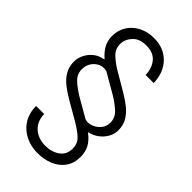

<svg xmlns="http://www.w3.org/2000/svg" viewBox="-268 -813 1037 1037"><g transform="rotate(45 251.0 -294.5)"><path d="M421.4 -564H359.9Q358.9 -613.3 331.8 -646.5Q304.7 -679.7 250.5 -679.7Q198.2 -679.7 171.1 -650.1Q144 -620.6 144 -585Q144 -546.4 172.1 -520.5Q200.2 -494.6 231.9 -475.6L343.8 -409.7Q369.1 -394.5 397.9 -373.3Q426.8 -352.1 447 -321.5Q467.3 -291 467.3 -247.6Q467.3 -219.7 452.6 -193.8Q438 -168 413.3 -149.9Q388.7 -131.8 359.4 -126V-124.5Q395.5 -96.7 410.2 -67.6Q424.8 -38.6 424.8 -3.9Q424.8 46.4 400.4 80.1Q376 113.8 335.4 130.6Q294.9 147.5 247.1 147.5Q166 147.5 113.5 100.3Q61 53.2 59.6 -27.3H121.6Q123 27.8 158 58.8Q192.9 89.8 247.1 89.8Q294.4 89.8 328.6 65.9Q362.8 42 362.8 -3.9Q362.8 -42.5 338.1 -65.9Q313.5 -89.4 272.5 -113.8L160.6 -178.7Q127.4 -197.8 98.9 -220.2Q70.3 -242.7 52.5 -272.2Q34.7 -301.8 34.7 -341.8Q34.7 -369.6 48.3 -396.2Q62 -422.9 85.9 -441.7Q109.9 -460.4 142.1 -465.3V-468.3Q114.7 -491.7 98.6 -520Q82.5 -548.3 82.5 -585Q82.5 -628.4 104 -662.8Q125.5 -697.3 163.6 -717.3Q201.7 -737.3 250.5 -737.3Q328.1 -737.3 374 -688.7Q419.9 -640.1 421.4 -564ZM407.7 -247.6Q407.7 -285.6 377.9 -312.5Q348.1 -339.4 314 -359.9L195.8 -428.2Q170.9 -435.5 147.5 -425.8Q124 -416 109.1 -394Q94.2 -372.1 94.2 -342.8Q94.2 -305.7 120.6 -280Q147 -254.4 190.9 -228L300.3 -165Q322.3 -158.2 347.2 -167Q372.1 -175.8 389.9 -196.8Q407.7 -217.8 407.7 -247.6Z"/></g></svg>

Font: Inter Display Light
Style: Regular
Weight: 300
Designer: Rasmus Andersson
Foundry: rsms
Version: Version 4.000;git-a52131595